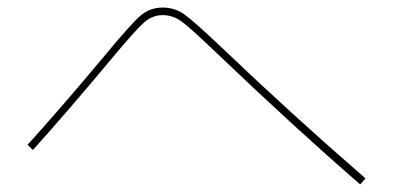

<svg xmlns="http://www.w3.org/2000/svg" viewBox="-20 -600 1040 508"><path d="M258 -454Q325 -535 350.5 -557.5Q376 -580 410 -580Q443 -580 468.5 -561.5Q494 -543 569 -472Q750 -299 947 -128L933 -112Q759 -263 555 -458Q483 -527 460 -543.5Q437 -560 410 -560Q383 -560 360.5 -540Q338 -520 273 -442Q156 -302 67 -203L53 -217Q141 -314 258 -454Z"/></svg>

Font: M PLUS 1p Thin
Style: Regular
Weight: 250
Version: Version 1.062